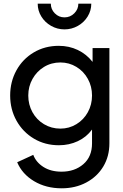

<svg xmlns="http://www.w3.org/2000/svg" viewBox="-20 -799 667 1039"><path d="M73 79 160 39Q175 79 215 104.5Q255 130 313 130Q384 130 431 89.5Q478 49 478 -23V-98Q448 -57 401 -35Q354 -13 299 -13Q224 -13 164 -48.5Q104 -84 69.5 -145.5Q35 -207 35 -282Q35 -357 69 -418.5Q103 -480 163 -515.5Q223 -551 298 -551Q354 -551 401 -528.5Q448 -506 481 -464V-539H572V-23Q572 47 539 102Q506 157 447 188.5Q388 220 314 220Q229 220 164.5 181.5Q100 143 73 79ZM307 -103Q354 -103 393.5 -127Q433 -151 455.5 -192Q478 -233 478 -282Q478 -331 455.5 -372Q433 -413 393.5 -437Q354 -461 307 -461Q258 -461 218.5 -437Q179 -413 156 -372Q133 -331 133 -282Q133 -233 155.5 -192Q178 -151 218 -127Q258 -103 307 -103ZM184 -779H255Q255 -749 276.5 -727Q298 -705 329 -705Q360 -705 382 -727Q404 -749 404 -779H474Q474 -742 454.5 -710Q435 -678 401.5 -659Q368 -640 329 -640Q290 -640 256.5 -659Q223 -678 203.5 -710Q184 -742 184 -779Z"/></svg>

Font: BLUETTI 2.0 Normal
Style: Normal
Weight: 400
Designer: Stijn de Vries
Foundry: tokotype
Version: Version 2.005;October 31, 2023;FontCreator 14.0.0.2814 64-bi